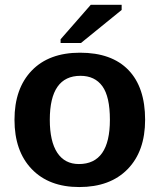

<svg xmlns="http://www.w3.org/2000/svg" viewBox="-20 -753 651 783"><path d="M571.8 -264.6Q571.8 -136.2 500.5 -63.2Q429.2 9.8 303.2 9.8Q179.7 9.8 109.4 -63.5Q39.1 -136.7 39.1 -264.6Q39.1 -392.1 109.4 -465.1Q179.7 -538.1 306.2 -538.1Q435.5 -538.1 503.7 -467.5Q571.8 -397 571.8 -264.6ZM428.2 -264.6Q428.2 -358.9 397.5 -401.4Q366.7 -443.8 308.1 -443.8Q183.1 -443.8 183.1 -264.6Q183.1 -176.3 213.6 -130.1Q244.1 -84 301.8 -84Q428.2 -84 428.2 -264.6ZM227.1 -577.6V-592.8L350.1 -733.4H476.1V-712.4L310.1 -577.6Z"/></svg>

Font: Arial
Style: Bold
Weight: 700
Designer: Steve Matteson
Foundry: Ascender Corporation
Version: Version 2.00.3